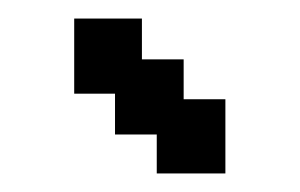

<svg xmlns="http://www.w3.org/2000/svg" viewBox="-20 -702 323 207"><path d="M149 -515V-557H104V-601H60V-682H133V-638H178V-595H223V-515Z"/></svg>

Font: Pixelify Sans SemiBold
Style: Regular
Weight: 600
Designer: Stefie Justprince
Foundry: Typecalism Foundryline
Version: Version 1.000